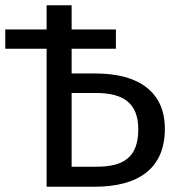

<svg xmlns="http://www.w3.org/2000/svg" viewBox="-20 -709 671 729"><path d="M252 -430V-524H420V-597H252V-689H157V-597H0V-524H157V0H339C504 0 606 -68 606 -220C606 -359 508 -430 343 -430ZM252 -76V-356H344C449 -356 505 -317 505 -218C505 -111 448 -76 347 -76Z"/></svg>

Font: Fira Sans
Style: Regular
Weight: 400
Designer: Carrois Corporate & Edenspiekermann AG
Foundry: Carrois Corporate GbR & Edenspiekermann AG
Version: Version 4.203